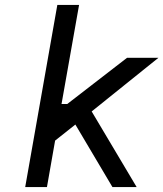

<svg xmlns="http://www.w3.org/2000/svg" viewBox="-20 -757 661 777"><path d="M82 0 212 -737H300L229 -336H252L494 -523H621L351 -306L533 0H435L285 -253L203 -188L170 0Z"/></svg>

Font: Tomorrow
Style: Italic
Weight: 400
Italic angle: -10°
Designer: Tony de Marco, Monica Rizzolli
Foundry: Just in Type
Version: Version 2.002